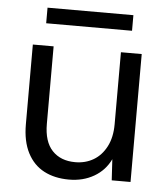

<svg xmlns="http://www.w3.org/2000/svg" viewBox="-50 -715 677 773"><g transform="rotate(5 288.0 -329.0)"><path d="M257 12Q199 12 156 -10.5Q113 -33 89 -79.5Q65 -126 65 -195V-517H149V-204Q149 -132 183 -96Q217 -60 276 -60Q317 -60 349.5 -79Q382 -98 401.5 -135.5Q421 -173 421 -226V-517H505V0H429L424 -85Q402 -39 358 -13.5Q314 12 257 12ZM111 -607V-670H458V-607Z"/></g></svg>

Font: DM Sans 11pt
Style: Regular
Weight: 400
Version: Version 4.004;gftools[0.9.30]